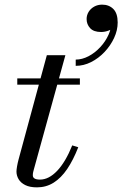

<svg xmlns="http://www.w3.org/2000/svg" viewBox="-20 -798 528 828"><path d="M139.5 10Q108.5 10 89 0.2Q69.5 -9.5 60.2 -25.2Q51 -41 51 -58Q51 -66 53.5 -80.5Q56 -95 60 -110L182 -560H262L126 -67.5Q124.5 -62.5 123 -55.8Q121.5 -49 121.5 -42Q121.5 -23.5 152.5 -23.5Q171.5 -23.5 190 -33Q208.5 -42.5 226.2 -61Q244 -79.5 260.5 -107.2Q277 -135 291.5 -171L317.5 -163Q296 -108 269.8 -69.2Q243.5 -30.5 211.2 -10.2Q179 10 139.5 10ZM54.5 -433V-460H324.5V-433ZM306.5 -514V-541Q334 -541 361.8 -555.5Q389.5 -570 412.2 -594.5Q435 -619 448.2 -648.5Q461.5 -678 459.5 -707.5H485.5Q485.5 -693.5 474.8 -682.8Q464 -672 448 -666Q432 -660 416 -660Q384 -660 368.8 -676.5Q353.5 -693 353.5 -716Q353.5 -732.5 362.2 -746.8Q371 -761 386.2 -769.5Q401.5 -778 420.5 -778Q450 -778 468.8 -759.2Q487.5 -740.5 487.5 -701Q487.5 -667.5 472 -634.2Q456.5 -601 430.8 -573.8Q405 -546.5 372.8 -530.2Q340.5 -514 306.5 -514Z"/></svg>

Font: Bodoni Moda 9pt
Style: Italic
Weight: 400
Italic angle: -13°
Designer: Owen Earl
Foundry: indestructible type
Version: Version 2.005